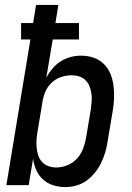

<svg xmlns="http://www.w3.org/2000/svg" viewBox="-20 -755 540 783"><path d="M246 8Q221 8 197 0.5Q173 -7 155.5 -23Q138 -39 128 -61Q118 -83 115 -108L97 0H6L104 -594H66V-661H115L127 -735H218L206 -661H302V-594H195L169 -439Q180 -459 194.5 -476Q209 -493 228 -505Q247 -517 268 -522.5Q289 -528 310 -528Q337 -528 361 -520Q385 -512 403 -494.5Q421 -477 430.5 -453.5Q440 -430 443 -404.5Q446 -379 445 -352.5Q444 -326 439 -299L419 -179Q416 -157 409.5 -135Q403 -113 393 -92Q383 -71 368 -52Q353 -33 334 -19Q315 -5 291.5 1.5Q268 8 246 8ZM209 -72Q232 -72 254.5 -81Q277 -90 293.5 -108Q310 -126 318.5 -148Q327 -170 331 -193L351 -313Q353 -328 354 -344Q355 -360 352.5 -375.5Q350 -391 344.5 -404.5Q339 -418 328 -428.5Q317 -439 302.5 -443.5Q288 -448 273 -448Q251 -448 229.5 -441Q208 -434 191 -418Q174 -402 165 -381Q156 -360 153 -338L133 -218Q130 -202 129 -185Q128 -168 129.5 -152Q131 -136 136 -121Q141 -106 151.5 -94.5Q162 -83 177.5 -77.5Q193 -72 209 -72Z"/></svg>

Font: Iosevka Term Curly Md Obl
Style: Regular
Weight: 500
Italic angle: -9°
Designer: Belleve Invis
Foundry: Belleve Invis
Version: Version 32.3.0